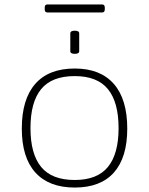

<svg xmlns="http://www.w3.org/2000/svg" viewBox="-20 -837 670 863"><path d="M316 6Q200 6 139 -61.5Q78 -129 78 -259Q78 -391 138.5 -460Q199 -529 316 -529Q431 -529 491.5 -460Q552 -391 552 -259Q552 -129 492 -61.5Q432 6 316 6ZM316 -28Q417 -28 465 -86.5Q513 -145 513 -261Q513 -378 465 -436.5Q417 -495 316 -495Q213 -495 165 -436.5Q117 -378 117 -261Q117 -145 165 -86.5Q213 -28 316 -28ZM316 -595Q296 -595 296 -607V-687Q296 -699 316 -699Q336 -699 336 -687V-607Q336 -595 316 -595ZM193 -781Q181 -781 181 -795V-803Q181 -817 193 -817H439Q451 -817 451 -803V-795Q451 -781 439 -781Z"/></svg>

Font: Asap Semi Expanded Thin
Style: Regular
Weight: 100
Width: 6
Designer: Pablo Cosgaya
Foundry: Omnibus-Type
Version: Version 3.001; ttfautohint (v1.8.4.7-5d5b)